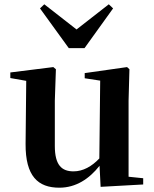

<svg xmlns="http://www.w3.org/2000/svg" viewBox="-20 -857 718 893"><path d="M448 12 646 1V-28L578 -35V-389L582 -535L571 -545L374 -517V-493L446 -482L442 -120C407 -83 366 -60 322 -60C267 -60 235 -89 235 -178V-389L240 -535L228 -545L28 -520V-494L102 -481L99 -188C98 -37 157 16 256 16C333 16 395 -25 443 -86ZM186 -837 166 -818 300 -633H373L506 -818L486 -837L336 -720Z"/></svg>

Font: Noto Serif SC
Style: Bold
Weight: 700
Designer: Ryoko NISHIZUKA 西塚涼子 (kana & ideographs); Frank Grießhammer (Latin, Greek & Cyrillic); Wenlong ZHANG 张文龙 (bopomofo); San
Foundry: Adobe
Version: Version 2.001;hotconv 1.1.0;makeotfexe 2.6.0